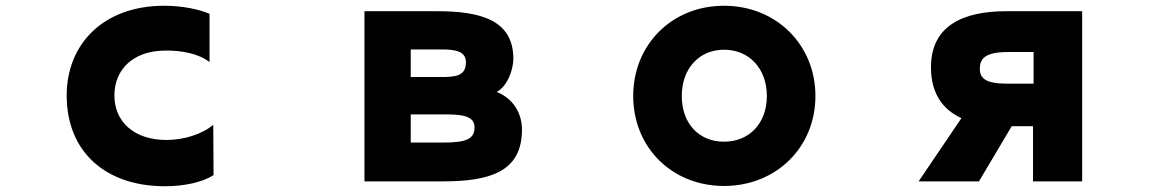

<svg xmlns="http://www.w3.org/2000/svg" viewBox="-20 -567 4040 668"><path d="M723 42 722 -133C685 -101 621 -80 559 -80C446 -80 378 -144 378 -235C378 -324 442 -390 553 -391C610 -392 671 -381 709 -351V-519C672 -535 613 -547 551 -547C340 -547 212 -414 212 -235C212 -39 347 81 554 81C618 81 684 68 723 42Z M1796 -116C1796 -179 1760 -227 1708 -247C1747 -268 1766 -327 1766 -363C1766 -497 1652 -528 1502 -528H1248V64H1519C1681 64 1796 33 1796 -116ZM1601 -351C1601 -302 1566 -299 1511 -299H1409V-395H1518C1562 -395 1601 -389 1601 -351ZM1631 -125C1631 -85 1606 -71 1523 -71H1409V-169H1522C1575 -169 1631 -168 1631 -125Z M2817 -233C2817 -411 2681 -547 2499 -547C2317 -547 2183 -411 2183 -233C2183 -55 2317 80 2499 80C2681 80 2817 -55 2817 -233ZM2648 -233C2648 -138 2587 -74 2499 -74C2411 -74 2352 -138 2352 -233C2352 -328 2412 -394 2499 -394C2587 -394 2648 -328 2648 -233Z M3574 -128V64H3745V-528H3481C3336 -528 3219 -481 3219 -333C3219 -237 3264 -184 3325 -156L3176 64H3386L3500 -128ZM3487 -386H3576V-276H3481C3410 -276 3389 -295 3389 -327C3389 -360 3403 -386 3487 -386Z"/></svg>

Font: LINE Seed JP_OTF ExtraBold
Style: Regular
Weight: 800
Designer: LY Corporation & Fontrix & Fontworks
Version: Version 1.013